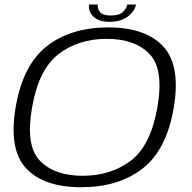

<svg xmlns="http://www.w3.org/2000/svg" viewBox="-20 -798 824 823"><path d="M328 4.5Q168 4.5 92.2 -76.2Q16.5 -157 47 -337.5Q77.5 -519 180.5 -599.8Q283.5 -680.5 443.8 -680.5Q604 -680.5 679.5 -599.2Q755 -518 725 -337.5Q694.5 -156 591.5 -75.8Q488.5 4.5 328 4.5ZM334 -44.5Q455 -44.5 540.5 -109.2Q626 -174 654.5 -337.5Q683.5 -501.5 621 -566.5Q558.5 -631.5 437.5 -631.5Q317 -631.5 231.5 -566.5Q146 -501.5 117.5 -337.5Q88.5 -174 151 -109.2Q213.5 -44.5 334 -44.5ZM449 -704.5Q403.5 -704.5 380.2 -727.2Q357 -750 362 -778.5H399.5Q396.5 -761.5 408.5 -746.5Q420.5 -731.5 454 -731.5Q490.5 -731.5 506.5 -746.5Q522.5 -761.5 525.5 -778.5H563Q557.5 -750 528 -727.2Q498.5 -704.5 449 -704.5Z"/></svg>

Font: Anybody ExtraExpanded Light
Style: Italic
Weight: 300
Width: 8
Italic angle: -10°
Designer: Tyler Finck
Foundry: Etcetera Type Company
Version: Version 1.010; ttfautohint (v1.8.3) -l 8 -r 50 -G 200 -x 14 